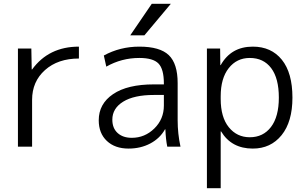

<svg xmlns="http://www.w3.org/2000/svg" viewBox="-20 -777 1614 1017"><path d="M75 -520H146L148 -409H150Q238 -530 398 -530V-467Q287 -467 218.5 -406Q150 -345 150 -248V0H75Z M784 -757H885L745 -590H670ZM718 -530Q827 -530 874 -485Q921 -440 921 -337V-140Q921 -69 936 0H866Q858 -39 856 -92H854Q827 -44 776 -17Q725 10 661 10Q589 10 546 -30.5Q503 -71 503 -140Q503 -227 579 -278.5Q655 -330 795 -330H848V-335Q848 -411 819.5 -440.5Q791 -470 718 -470Q624 -470 543 -424L530 -483Q616 -530 718 -530ZM575 -143Q575 -98 603 -72.5Q631 -47 678 -47Q747 -47 797.5 -96.5Q848 -146 848 -218V-274H795Q690 -274 632.5 -238.5Q575 -203 575 -143Z M1319 10Q1206 10 1151 -81H1149V220H1076V-520H1146L1147 -432H1149Q1204 -530 1319 -530Q1417 -530 1473 -460.5Q1529 -391 1529 -260Q1529 -132 1471.5 -61Q1414 10 1319 10ZM1457 -260Q1457 -362 1416.5 -416Q1376 -470 1303 -470Q1234 -470 1191.5 -416Q1149 -362 1149 -267V-253Q1149 -156 1192 -103Q1235 -50 1303 -50Q1374 -50 1415.5 -104.5Q1457 -159 1457 -260Z"/></svg>

Font: Mplus 1p
Style: Regular
Weight: 400
Version: Version 1.061